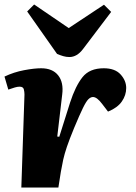

<svg xmlns="http://www.w3.org/2000/svg" viewBox="-23 -835 605 855"><path d="M86 -414Q86 -426 83 -437.5Q80 -449 64 -449Q55 -449 43 -445.5Q31 -442 14 -436L-3 -494Q39 -514 84.5 -522.5Q130 -531 160 -531Q211 -531 236 -499.5Q261 -468 254 -414L232 -227L241 -226L289 -378Q313 -452 344.5 -491.5Q376 -531 439 -531Q489 -531 514 -503.5Q539 -476 539 -443Q539 -411 519.5 -383Q500 -355 458 -338L432 -372Q409 -403 391 -403Q381 -403 371 -393.5Q361 -384 346.5 -354.5Q332 -325 307 -265Q286 -214 275 -181.5Q264 -149 258.5 -124Q253 -99 248 -70L237 0H72ZM98 -784 129 -815 283 -710 440 -814 472 -782 347 -617Q320 -581 286 -581Q272 -581 258.5 -585Q245 -589 231 -595Z"/></svg>

Font: Literata 36pt ExtraBold
Style: Italic
Weight: 800
Italic angle: -2°
Designer: Latin by Veronika Burian and Jose Scaglione. Greek by Irene Vlachou. Cyrillic by Vera Evstafieva
Foundry: TypeTogether
Version: Version 3.002